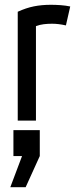

<svg xmlns="http://www.w3.org/2000/svg" viewBox="-20 -503 340 801"><path d="M197 -404Q179 -404 162.5 -402Q146 -400 130 -394V0H54V-454Q89 -470 121.5 -476.5Q154 -483 192 -483Q212 -483 233 -481.5Q254 -480 273 -476L255 -397Q224 -404 197 -404ZM146 40V148L87 278H23L72 148H36V40Z"/></svg>

Font: Kreadon
Style: Regular
Weight: 400
Designer: kohakuno
Foundry: StudioGnu
Version: Version 1.000;Glyphs 3.1.2 (3151)